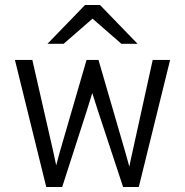

<svg xmlns="http://www.w3.org/2000/svg" viewBox="-20 -752 744 772"><path d="M468 -576 352 -677 236 -576H171L322 -732H382L533 -576ZM166 0 40 -511H110L194 -143L206 -87Q209 -98 214 -117.5Q219 -137 221 -143L328 -511H376L483 -143Q486 -132 492 -111Q498 -90 500 -82Q502 -93 506.5 -113.5Q511 -134 513 -143L594 -511H664L538 0H475L373 -309Q372 -312 364 -337Q356 -362 351 -378Q346 -363 330 -310L230 0Z"/></svg>

Font: Overpass Light
Style: Regular
Weight: 300
Designer: Delve Withrington, Thomas Jockin
Foundry: Delve Fonts
Version: Version 3.000;DELV;Overpass